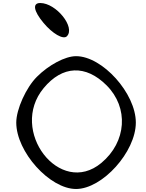

<svg xmlns="http://www.w3.org/2000/svg" viewBox="-20 -1220 971 1275"><path d="M88 -406C88 -212 310 35 485 35C660 35 882 -212 882 -406C882 -600 660 -847 485 -847C413 -847 304 -789 225 -710C153 -638 88 -494 88 -406ZM270 -635C394 -785 549 -792 688 -653C836 -505 821 -278 653 -138C378 91 36 -353 270 -635ZM247 -1200C194 -1200 203 -1147 269 -1068C328 -997 400 -955 424 -979C483 -1038 353 -1200 247 -1200Z"/></svg>

Font: Venom Sans
Style: Regular
Weight: 400
Version: Version 1.001